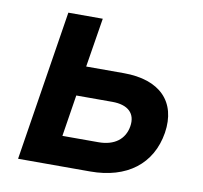

<svg xmlns="http://www.w3.org/2000/svg" viewBox="-66 -621 733 692"><g transform="rotate(10 300.0 -275.0)"><path d="M43 0H307C441 0 529 -67 548 -184C566 -300 497 -370 365 -370H227L256 -550H130ZM186 -109 210 -261H342C400 -261 429 -233 421 -185C413 -137 376 -109 318 -109Z"/></g></svg>

Font: JetBrains Mono
Style: Bold Italic
Weight: 558
Italic angle: -9°
Monospace: yes
Designer: Philipp Nurullin, Konstantin Bulenkov
Foundry: JetBrains
Version: Version 2.305